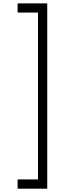

<svg xmlns="http://www.w3.org/2000/svg" viewBox="-20 -905 441 1145"><path d="M261.7 220.2H85V165H206.5V-830.1H85V-884.8H261.7Z"/></svg>

Font: Manrope Light
Style: Regular
Weight: 300
Designer: Mikhail Sharanda
Foundry: Mikhail Sharanda
Version: Version 4.505;FEAKit 1.0